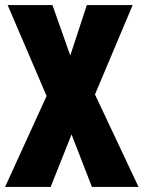

<svg xmlns="http://www.w3.org/2000/svg" viewBox="-22 -734 564 754"><path d="M522 0 351 -363 499 -714H319L254 -516L184 -714H8L161 -357L-2 0H177L259 -206L339 0Z"/></svg>

Font: Noto Sans Hebrew ExtraCondensed Black
Style: Regular
Weight: 900
Width: 2
Designer: Monotype Design Team
Foundry: Monotype Imaging Inc.
Version: Version 2.004